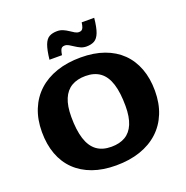

<svg xmlns="http://www.w3.org/2000/svg" viewBox="-160 -1074 1192 1233"><g transform="rotate(-20 436.0 -458.0)"><path d="M446.5 -717Q536 -717 605.8 -692Q675.5 -667 723.8 -619.8Q772 -572.5 797.2 -505.2Q822.5 -438 822.5 -353Q822.5 -267.5 795 -199.8Q767.5 -132 715.8 -84.5Q664 -37 590.8 -12Q517.5 13 425.5 13Q336 13 266.2 -12Q196.5 -37 148 -84.2Q99.5 -131.5 74.5 -199Q49.5 -266.5 49.5 -351.5Q49.5 -436.5 77 -504.2Q104.5 -572 156.2 -619.5Q208 -667 281.2 -692Q354.5 -717 446.5 -717ZM437.5 -110Q494.5 -110 533 -132.8Q571.5 -155.5 591.5 -203.2Q611.5 -251 611.5 -325Q611.5 -416.5 592.8 -476.2Q574 -536 534.8 -565.2Q495.5 -594.5 434.5 -594.5Q378 -594.5 339 -571.5Q300 -548.5 280 -500.8Q260 -453 260 -379Q260 -288 279 -228.2Q298 -168.5 337.2 -139.2Q376.5 -110 437.5 -110ZM616 -926.5Q609.5 -861.5 596.5 -828Q583.5 -794.5 561.8 -782.2Q540 -770 507.5 -770Q486 -770 468 -778.2Q450 -786.5 434 -797.2Q418 -808 404 -816Q390 -824 377 -824Q366 -824 359 -820Q352 -816 347.5 -804.8Q343 -793.5 339.5 -771.5H254Q261 -836 273.8 -869.8Q286.5 -903.5 308.2 -915.5Q330 -927.5 362.5 -927.5Q384 -927.5 402.2 -919.5Q420.5 -911.5 436.2 -900.8Q452 -890 466 -881.8Q480 -873.5 493.5 -873.5Q504.5 -873.5 511.5 -877.8Q518.5 -882 523 -893.5Q527.5 -905 530.5 -926.5Z"/></g></svg>

Font: Newsreader 7pt
Style: Bold
Weight: 700
Designer: Hugues Gentile
Foundry: Production Type
Version: Version 1.003